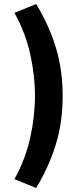

<svg xmlns="http://www.w3.org/2000/svg" viewBox="-20 -756 400 956"><path d="M160 180 52 136Q106 38 130 -68.5Q154 -175 154 -278Q154 -382 130 -488.5Q106 -595 52 -692L160 -736Q223 -633 257.5 -521.5Q292 -410 292 -278Q292 -146 257.5 -35Q223 76 160 180Z"/></svg>

Font: Mada Black
Style: Regular
Weight: 900
Designer: Khaled Hosny
Version: Version 1.5